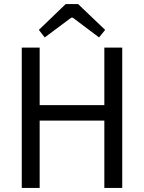

<svg xmlns="http://www.w3.org/2000/svg" viewBox="-20 -924 708 944"><path d="M175 -690V0H87V-690ZM504 -407V-331H167V-407ZM581 -690V0H493V-690ZM364 -904 497 -777 467 -740 338 -837H330L200 -740L171 -777L303 -904Z"/></svg>

Font: Exo 2
Style: Regular
Weight: 400
Designer: Natanael Gama
Foundry: Natanael Gama
Version: Version 2.010